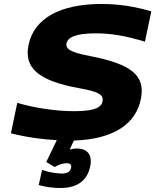

<svg xmlns="http://www.w3.org/2000/svg" viewBox="-20 -699 782 967"><path d="M710 -489 742 -642C655 -667 577 -679 492 -679C280 -679 152 -605 124 -474C100 -361 167 -293 378 -255C474 -238 501 -223 497 -192C494 -165 472 -139 355 -139C257 -139 147 -157 67 -181L35 -28C110 -8 193 3 266 7L213 117L255 142C280 129 297 123 315 123C334 123 341 130 338 146C334 165 320 175 291 175C271 175 230 170 192 157L175 233C210 243 251 248 283 248C369 248 417 211 433 145C448 84 423 49 367 49C351 49 341 52 331 54L352 9C556 2 666 -77 690 -203C712 -318 644 -376 432 -417C338 -435 309 -451 315 -482C322 -508 354 -531 462 -531C543 -531 614 -518 710 -489Z"/></svg>

Font: LT Wave Black
Style: Italic
Weight: 900
Designer: Daniel Lyons
Version: Version 2.5 (Glyphs App)